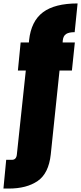

<svg xmlns="http://www.w3.org/2000/svg" viewBox="-87 -808 471 1116"><path d="M277 -561H348L331 -398H259L208 90Q196 200 132 244Q68 288 -36 288H-67L-51 121H-18Q8 121 11 90L63 -398H17L33 -561H81L82 -574Q94 -685 162.5 -736.5Q231 -788 364 -788L347 -621Q314 -621 297.5 -610.5Q281 -600 278 -574Z"/></svg>

Font: Fz Poppins ExtBd
Style: Regular
Weight: 800
Designer: Ninad Kale (Devanagari), Jonny Pinhorn (Latin)
Foundry: Indian Type Foundry
Version: Vit hóa bi Vntype.Com & FontZin.Com